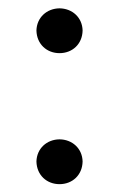

<svg xmlns="http://www.w3.org/2000/svg" viewBox="-20 -443 291 470"><path d="M125.7 -312.9C157 -312.9 181.5 -334.9 182.2 -368.3C181.5 -400.2 157 -422.2 125.7 -422.6C94.5 -422.2 70 -400.2 69.2 -368.3C70 -334.9 94.5 -312.9 125.7 -312.9ZM69.2 -47.6C70 -14.2 94.5 7.8 125.7 7.8C157 7.8 181.5 -14.2 182.2 -47.6C181.5 -79.5 157 -101.6 125.7 -101.9C94.5 -101.6 70 -79.5 69.2 -47.6Z"/></svg>

Font: Margiela Serif
Style: Regular
Weight: 400
Designer: Andreas Faust, Stefan Endress
Version: Version 1.002;FEAKit 1.0